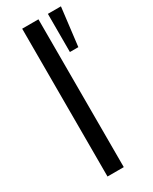

<svg xmlns="http://www.w3.org/2000/svg" viewBox="-193 -782 658 828"><g transform="rotate(-30 136.0 -368.0)"><path d="M79 0H160V-736H79ZM207 -546H249L272 -736H207Z"/></g></svg>

Font: Poppy and Pepper
Style: Regular
Weight: 400
Designer: Thy Ha
Foundry: Thy Ha
Version: Version 0.001;Glyphs 3.2 (3227)